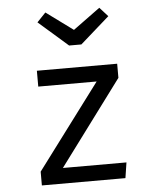

<svg xmlns="http://www.w3.org/2000/svg" viewBox="-56 -857 727 904"><g transform="rotate(-5 307.5 -405.0)"><path d="M210.8 -73.3H511.3L500 0H105.1V-65.1L404.6 -465.1H128.7V-540H508.2V-473.3ZM447.2 -809.7 486.2 -766.7 348.2 -645.1H290.3L151.3 -766.7L192.3 -809.7L319.5 -716.4Z"/></g></svg>

Font: FiraCode Nerd Font
Style: Regular
Weight: 400
Designer: Carrois Corporate, Edenspiekermann AG, Nikita Prokopov
Foundry: Carrois Corporate, Edenspiekermann AG, Nikita Prokopov
Version: Version 6.002;Nerd Fonts 3.4.0